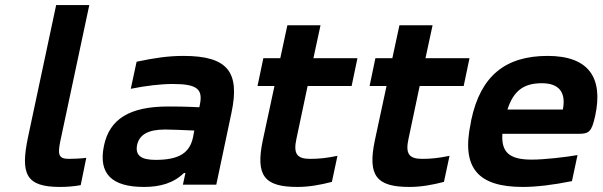

<svg xmlns="http://www.w3.org/2000/svg" viewBox="-20 -730 2382 759"><path d="M252 -102C211 -102 208 -120 218 -170L333 -710H202L91 -189C60 -42 82 9 217 9C243 9 271 7 299 2L321 -106C299 -103 266 -102 252 -102Z M705 -509C645 -509 591 -501 520 -486L497 -379C557 -391 615 -398 663 -398C759 -398 783 -378 770 -316L768 -306C710 -309 668 -309 645 -309C493 -309 413 -260 391 -154C368 -44 421 9 549 9C613 9 666 -6 707 -46H713L703 0H835L895 -284C929 -445 881 -509 705 -509ZM522 -157C531 -198 566 -218 633 -218C656 -218 699 -216 748 -214L743 -187C730 -127 690 -98 595 -98C537 -98 514 -116 522 -157Z M1206 -102C1153 -102 1139 -123 1152 -182L1196 -390H1370L1393 -500H1219L1247 -630H1116L1088 -500H1021L998 -390H1065L1019 -176C989 -34 1026 9 1156 9C1201 9 1246 1 1292 -11L1314 -114C1270 -105 1241 -102 1206 -102Z M1649 -102C1596 -102 1582 -123 1595 -182L1639 -390H1813L1836 -500H1662L1690 -630H1559L1531 -500H1464L1441 -390H1508L1462 -176C1432 -34 1469 9 1599 9C1644 9 1689 1 1735 -11L1757 -114C1713 -105 1684 -102 1649 -102Z M2333 -273C2365 -422 2308 -509 2145 -509C1979 -509 1880 -431 1843 -256L1841 -244C1803 -66 1869 9 2047 9C2100 9 2167 1 2241 -14L2263 -117C2218 -109 2132 -99 2082 -99C1995 -99 1961 -127 1966 -201H2267C2309 -201 2319 -209 2333 -273ZM1986 -297C2010 -371 2050 -401 2122 -401C2192 -401 2218 -363 2205 -297Z"/></svg>

Font: LT Wave Text Bold Italic
Style: Regular
Weight: 700
Designer: Daniel Lyons
Version: Version 2.5 (Glyphs App)